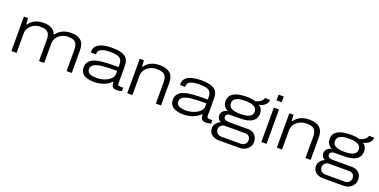

<svg xmlns="http://www.w3.org/2000/svg" viewBox="-18 -1646 5443 2756"><g transform="rotate(20 2703.5 -268.0)"><path d="M79.1 0V-525.9H142.1L148.9 -432.1H157.2Q229.5 -538.1 377 -538.1Q453.6 -538.1 500.7 -512.9Q547.9 -487.8 566.9 -432.1H575.2Q616.7 -489.3 675.8 -513.7Q734.9 -538.1 798.8 -538.1Q899.9 -538.1 950.4 -491.5Q1001 -444.8 1001 -340.8V0H921.9V-326.2Q921.9 -362.8 914.3 -389.4Q906.7 -416 894.3 -431.4Q881.8 -446.8 861.8 -455.6Q841.8 -464.4 821.5 -467.3Q801.3 -470.2 772.9 -470.2Q724.6 -470.2 680.9 -449.2Q637.2 -428.2 608.6 -387.5Q580.1 -346.7 580.1 -295.9V0H501V-326.2Q501 -362.8 493.4 -389.4Q485.8 -416 473.4 -431.4Q460.9 -446.8 440.9 -455.6Q420.9 -464.4 400.6 -467.3Q380.4 -470.2 352.1 -470.2Q303.2 -470.2 259.3 -449.2Q215.3 -428.2 186.8 -387.5Q158.2 -346.7 158.2 -295.9V0Z M1344.7 12.2Q1298.8 12.2 1261.7 4.4Q1224.6 -3.4 1195.1 -20.3Q1165.5 -37.1 1149.2 -66.2Q1132.8 -95.2 1132.8 -134.8Q1132.8 -160.2 1138.4 -181.4Q1144 -202.6 1157.5 -219Q1170.9 -235.4 1185.1 -248.3Q1199.2 -261.2 1224.4 -270.5Q1249.5 -279.8 1270.3 -286.4Q1291 -293 1326.2 -297.1Q1361.3 -301.3 1386.7 -303.7Q1412.1 -306.2 1455.3 -307.4Q1498.5 -308.6 1526.6 -308.8Q1554.7 -309.1 1603.5 -309.1V-344.2Q1603.5 -418.9 1563.2 -446Q1522.9 -473.1 1414.6 -473.1Q1325.7 -473.1 1281.2 -450.4Q1236.8 -427.7 1236.8 -389.2V-369.1H1159.7Q1157.7 -378.9 1157.7 -389.2Q1157.7 -461.4 1225.3 -499.8Q1293 -538.1 1426.8 -538.1Q1558.1 -538.1 1620.4 -497.1Q1682.6 -456.1 1682.6 -356.9V-92.8Q1682.6 -70.8 1690.2 -62.5Q1697.8 -54.2 1717.8 -54.2H1766.6V-2Q1724.1 11.2 1691.9 11.2Q1665.5 11.2 1648.2 4.2Q1630.9 -2.9 1622.1 -17.1Q1613.3 -31.2 1610.1 -46.6Q1606.9 -62 1606 -85H1598.6Q1558.6 -38.6 1489 -13.2Q1419.4 12.2 1344.7 12.2ZM1356 -54.2Q1415 -54.2 1471.4 -72.8Q1527.8 -91.3 1565.7 -126.2Q1603.5 -161.1 1603.5 -203.1V-251Q1533.7 -251 1484.4 -249.5Q1435.1 -248 1388.2 -243.7Q1341.3 -239.3 1311.3 -231.2Q1281.2 -223.1 1258.1 -210.7Q1234.9 -198.2 1224.4 -179.9Q1213.9 -161.6 1213.9 -137.2Q1213.9 -114.3 1226.1 -97.4Q1238.3 -80.6 1259.3 -71.5Q1280.3 -62.5 1304.2 -58.3Q1328.1 -54.2 1356 -54.2Z M1848.6 0V-525.9H1911.6L1918.5 -432.1H1926.8Q2000.5 -538.1 2151.4 -538.1Q2258.8 -538.1 2311.8 -491.5Q2364.7 -444.8 2364.7 -340.8V0H2285.6V-326.2Q2285.6 -362.8 2277.6 -389.4Q2269.5 -416 2256.8 -431.4Q2244.1 -446.8 2222.9 -455.6Q2201.7 -464.4 2180.4 -467.3Q2159.2 -470.2 2129.4 -470.2Q2078.6 -470.2 2033 -449.2Q1987.3 -428.2 1957.5 -387.5Q1927.7 -346.7 1927.7 -295.9V0Z M2707.5 12.2Q2661.6 12.2 2624.5 4.4Q2587.4 -3.4 2557.9 -20.3Q2528.3 -37.1 2512 -66.2Q2495.6 -95.2 2495.6 -134.8Q2495.6 -160.2 2501.2 -181.4Q2506.8 -202.6 2520.3 -219Q2533.7 -235.4 2547.9 -248.3Q2562 -261.2 2587.2 -270.5Q2612.3 -279.8 2633.1 -286.4Q2653.8 -293 2689 -297.1Q2724.1 -301.3 2749.5 -303.7Q2774.9 -306.2 2818.1 -307.4Q2861.3 -308.6 2889.4 -308.8Q2917.5 -309.1 2966.3 -309.1V-344.2Q2966.3 -418.9 2926 -446Q2885.7 -473.1 2777.3 -473.1Q2688.5 -473.1 2644 -450.4Q2599.6 -427.7 2599.6 -389.2V-369.1H2522.5Q2520.5 -378.9 2520.5 -389.2Q2520.5 -461.4 2588.1 -499.8Q2655.8 -538.1 2789.6 -538.1Q2920.9 -538.1 2983.2 -497.1Q3045.4 -456.1 3045.4 -356.9V-92.8Q3045.4 -70.8 3053 -62.5Q3060.5 -54.2 3080.6 -54.2H3129.4V-2Q3086.9 11.2 3054.7 11.2Q3028.3 11.2 3011 4.2Q2993.7 -2.9 2984.9 -17.1Q2976.1 -31.2 2972.9 -46.6Q2969.7 -62 2968.8 -85H2961.4Q2921.4 -38.6 2851.8 -13.2Q2782.2 12.2 2707.5 12.2ZM2718.8 -54.2Q2777.8 -54.2 2834.2 -72.8Q2890.6 -91.3 2928.5 -126.2Q2966.3 -161.1 2966.3 -203.1V-251Q2896.5 -251 2847.2 -249.5Q2797.9 -248 2751 -243.7Q2704.1 -239.3 2674.1 -231.2Q2644 -223.1 2620.8 -210.7Q2597.7 -198.2 2587.2 -179.9Q2576.7 -161.6 2576.7 -137.2Q2576.7 -114.3 2588.9 -97.4Q2601.1 -80.6 2622.1 -71.5Q2643.1 -62.5 2667 -58.3Q2690.9 -54.2 2718.8 -54.2Z M3317.4 187Q3249 187 3205.1 151.4Q3161.1 115.7 3161.1 54.2Q3161.1 13.7 3187 -19Q3212.9 -51.8 3254.4 -67.9Q3226.6 -79.6 3211.9 -103.3Q3197.3 -127 3197.3 -154.8Q3197.3 -189.5 3222.7 -217.3Q3248 -245.1 3291.5 -252Q3213.4 -294.9 3213.4 -375Q3213.4 -538.1 3477.5 -538.1Q3558.6 -538.1 3618.2 -520Q3664.6 -532.7 3693.8 -556.4Q3723.1 -580.1 3731.4 -611.8H3810.5Q3806.6 -566.4 3773.2 -533.2Q3739.7 -500 3683.1 -490.2Q3741.2 -449.7 3741.2 -375Q3741.2 -298.8 3680.4 -255.9Q3619.6 -212.9 3487.3 -212.9H3350.1Q3318.8 -212.9 3299.6 -199.2Q3280.3 -185.5 3280.3 -161.1Q3280.3 -136.7 3302 -122.8Q3323.7 -108.9 3359.4 -108.9H3656.2Q3720.2 -108.9 3759.8 -68.4Q3799.3 -27.8 3799.3 34.2Q3799.3 100.1 3750.5 143.6Q3701.7 187 3628.4 187ZM3477.5 -274.9Q3659.2 -274.9 3659.2 -375Q3659.2 -476.1 3477.5 -476.1Q3295.4 -476.1 3295.4 -375Q3295.4 -324.7 3338.1 -299.8Q3380.9 -274.9 3477.5 -274.9ZM3330.6 125H3626.5Q3665.5 125 3690.9 101.1Q3716.3 77.1 3716.3 43Q3716.3 5.9 3695.6 -16.6Q3674.8 -39.1 3640.1 -39.1H3329.1Q3293 -39.1 3268.1 -15.6Q3243.2 7.8 3243.2 43Q3243.2 79.1 3268.1 102.1Q3293 125 3330.6 125Z M3897 -636.2V-723.1H3976.1V-636.2ZM3897 0V-525.9H3976.1V0Z M4133.8 0V-525.9H4196.8L4203.6 -432.1H4211.9Q4285.6 -538.1 4436.5 -538.1Q4543.9 -538.1 4596.9 -491.5Q4649.9 -444.8 4649.9 -340.8V0H4570.8V-326.2Q4570.8 -362.8 4562.7 -389.4Q4554.7 -416 4542 -431.4Q4529.3 -446.8 4508.1 -455.6Q4486.8 -464.4 4465.6 -467.3Q4444.3 -470.2 4414.6 -470.2Q4363.8 -470.2 4318.1 -449.2Q4272.5 -428.2 4242.7 -387.5Q4212.9 -346.7 4212.9 -295.9V0Z M4906.7 187Q4838.4 187 4794.4 151.4Q4750.5 115.7 4750.5 54.2Q4750.5 13.7 4776.4 -19Q4802.2 -51.8 4843.8 -67.9Q4815.9 -79.6 4801.3 -103.3Q4786.6 -127 4786.6 -154.8Q4786.6 -189.5 4812 -217.3Q4837.4 -245.1 4880.9 -252Q4802.7 -294.9 4802.7 -375Q4802.7 -538.1 5066.9 -538.1Q5147.9 -538.1 5207.5 -520Q5253.9 -532.7 5283.2 -556.4Q5312.5 -580.1 5320.8 -611.8H5399.9Q5396 -566.4 5362.5 -533.2Q5329.1 -500 5272.5 -490.2Q5330.6 -449.7 5330.6 -375Q5330.6 -298.8 5269.8 -255.9Q5209 -212.9 5076.7 -212.9H4939.5Q4908.2 -212.9 4888.9 -199.2Q4869.6 -185.5 4869.6 -161.1Q4869.6 -136.7 4891.4 -122.8Q4913.1 -108.9 4948.7 -108.9H5245.6Q5309.6 -108.9 5349.1 -68.4Q5388.7 -27.8 5388.7 34.2Q5388.7 100.1 5339.8 143.6Q5291 187 5217.8 187ZM5066.9 -274.9Q5248.5 -274.9 5248.5 -375Q5248.5 -476.1 5066.9 -476.1Q4884.8 -476.1 4884.8 -375Q4884.8 -324.7 4927.5 -299.8Q4970.2 -274.9 5066.9 -274.9ZM4919.9 125H5215.8Q5254.9 125 5280.3 101.1Q5305.7 77.1 5305.7 43Q5305.7 5.9 5284.9 -16.6Q5264.2 -39.1 5229.5 -39.1H4918.5Q4882.3 -39.1 4857.4 -15.6Q4832.5 7.8 4832.5 43Q4832.5 79.1 4857.4 102.1Q4882.3 125 4919.9 125Z"/></g></svg>

Font: Archivo Expanded Light
Style: Regular
Weight: 300
Width: 7
Designer: Hector Gatti
Foundry: Omnibus-Type
Version: Version 2.001